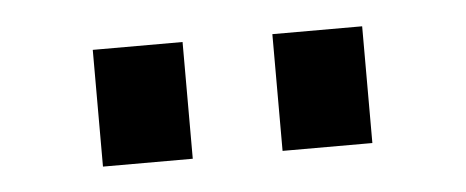

<svg xmlns="http://www.w3.org/2000/svg" viewBox="-26 -782 517 213"><g transform="rotate(-5 232.0 -675.0)"><path d="M282 -610V-740H382V-610ZM82 -610V-740H182V-610Z"/></g></svg>

Font: Mplus 1p Medium
Style: Regular
Weight: 500
Version: Version 1.061